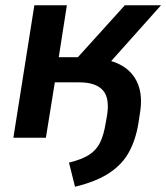

<svg xmlns="http://www.w3.org/2000/svg" viewBox="-20 -525 634 732"><path d="M266 187 243 95Q292 83 320 65Q348 47 362 17.5Q376 -12 383 -56L388 -84Q399 -151 372 -181Q345 -211 283 -211H189L155 0H31L111 -505H235L204 -307H277L456 -505H594L369 -253L320 -303Q392 -303 439 -278Q486 -253 505.5 -205.5Q525 -158 513 -90L508 -57Q498 6 472.5 53.5Q447 101 397.5 134Q348 167 266 187Z"/></svg>

Font: Mulish ExtraLight
Style: Italic
Weight: 200
Italic angle: -9°
Designer: Vernon Adams
Foundry: Vernon Adams
Version: Version 3.603